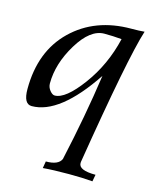

<svg xmlns="http://www.w3.org/2000/svg" viewBox="-113 -558 768 922"><g transform="rotate(15 270.5 -96.5)"><path d="M152.8 -67.9Q206.1 -67.9 283.9 -173.3Q361.8 -278.8 393.1 -412.6Q350.1 -416.5 307.1 -416.5Q237.3 -416.5 176.5 -316.4Q115.7 -216.3 115.7 -118.2Q115.7 -99.1 128.4 -83.5Q141.1 -67.9 152.8 -67.9ZM434.6 283.2Q384.8 278.8 316.9 278.8Q240.2 278.8 188 283.2L193.8 249Q255.9 249 270 216.3Q320.3 -10.3 350.1 -218.3Q197.8 9.8 59.1 9.8Q18.6 9.8 18.6 -64.5Q18.6 -252.4 132.6 -362.8Q246.6 -473.1 425.8 -473.1Q464.8 -473.1 490.7 -475.6Q445.3 -333.5 357.4 206.1L356.9 213.4Q356.9 249 440.9 249Z"/></g></svg>

Font: Kelvinch
Style: Italic
Weight: 400
Italic angle: -10°
Designer: Paul James Miller
Foundry: High-Logic / Made with FontCreator
Version: Version 3.40;July 22, 2017;FontCreator 11.0.0.2388 64-bit